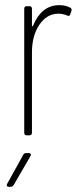

<svg xmlns="http://www.w3.org/2000/svg" viewBox="-20 -525 314 745"><path d="M253 -495Q260 -491 257 -482L253 -470Q250 -460 240 -465Q224 -472 205 -472Q161 -471 132.5 -428.5Q104 -386 104 -322V-10Q104 0 94 0H84Q74 0 74 -10V-491Q74 -501 84 -501H94Q104 -501 104 -491V-426Q104 -423 106 -423Q108 -423 109 -427Q124 -464 149.5 -484.5Q175 -505 210 -505Q235 -505 253 -495ZM8 188 70 76Q73 69 82 69H91Q97 69 99 72.5Q101 76 98 81L33 193Q28 200 21 200H15Q9 200 7 196.5Q5 193 8 188Z"/></svg>

Font: Barlow Condensed Thin
Style: Regular
Weight: 250
Width: 3
Designer: Jeremy Tribby
Foundry: Tribby Type
Version: Version 1.408